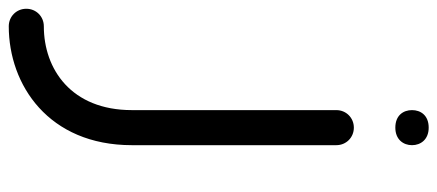

<svg xmlns="http://www.w3.org/2000/svg" viewBox="-454 -446 1022 449"><g transform="rotate(90 57.5 -221.0)"><path d="M90 -673C90 -653 102 -634 131 -634C159 -634 172 -653 172 -673C172 -693 159 -712 131 -712C102 -712 90 -693 90 -673ZM172 -496C172 -519 154 -537 131 -537C108 -537 90 -519 90 -496V-18C90 124 -6 188 -106 188C-129 188 -147 206 -147 229C-147 252 -129 270 -106 270C31 270 172 177 172 -18Z"/></g></svg>

Font: Fabada
Style: Regular
Weight: 400
Designer: deFharo
Foundry: deFharo.com
Version: Version 4.000 2011 initial release